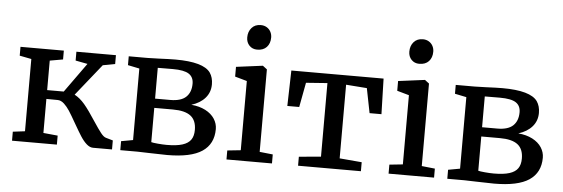

<svg xmlns="http://www.w3.org/2000/svg" viewBox="-51 -966 3314 1131"><g transform="rotate(5 1606.0 -400.5)"><path d="M229 -262.7V-61.5L314 -53.2V0H48.8V-53.2L120.1 -62V-489.3L50.3 -502.9V-555.2H306.6V-502.9L229 -489.3V-314.9H327.1L452.1 -489.3L380.9 -502.9V-555.2H614.7V-502.9L542.5 -489.3L392.6 -302.2Q424.3 -285.6 452.9 -252Q481.4 -218.3 522.5 -154.8Q550.8 -111.8 567.9 -90.3Q585 -68.4 599.6 -64.9L640.1 -53.2V0H527.8Q508.8 0 489.7 -16.6Q470.7 -33.2 452.6 -61.5Q439.5 -81.5 410.6 -131.8Q381.8 -182.6 366.7 -205.6Q351.6 -228.5 334.5 -244.6Q315.4 -262.2 295.9 -262.2Z M758.8 -65.9V-488.8L690.4 -502.9V-555.2H801.3Q821.3 -555.2 868.2 -557.1Q932.6 -560.1 966.3 -560.1Q1132.3 -560.1 1173.8 -501.5Q1192.9 -473.6 1192.9 -433.1Q1192.9 -386.7 1164.1 -353Q1135.3 -319.3 1082.5 -302.7Q1130.4 -298.8 1166.3 -280.3Q1202.1 -261.7 1220.7 -232.9Q1238.8 -204.6 1238.8 -172.4Q1238.8 -84.5 1172.6 -40Q1106.4 4.4 965.8 4.4L861.3 2Q808.6 0 790.5 0H689V-53.2ZM956.5 -320.3Q1020 -320.3 1049.6 -348.4Q1079.1 -376.5 1079.1 -427.2Q1079.1 -465.8 1051 -484.4Q1022.9 -502.9 956.1 -502.9Q883.3 -502.9 866.7 -502.4V-320.3ZM1101.1 -99.1Q1116.2 -120.6 1116.2 -157.2Q1116.2 -212.9 1082.5 -239.3Q1048.8 -265.6 977.1 -265.6H866.7V-63Q876 -60.1 906 -57.4Q936 -54.7 959 -54.7Q1016.6 -54.7 1051.3 -65.7Q1085.9 -76.7 1101.1 -99.1Z M1396 -61.5V-470.7L1325.2 -490.7V-548.3L1480.5 -568.4H1482.9L1507.8 -549.3V-61.5L1585.9 -53.2V0H1316.9V-53.2ZM1449.2 -806.2H1449.7Q1469.7 -806.2 1485.1 -796.9Q1500.5 -787.6 1508.8 -771.5Q1516.6 -756.3 1516.6 -738.3Q1516.6 -703.1 1496.6 -681.6Q1476.6 -660.2 1440.4 -660.2H1439.9Q1412.1 -660.2 1394 -679Q1376 -697.8 1376 -727.1Q1376 -761.2 1395.8 -783.7Q1415.5 -806.2 1449.2 -806.2Z M1870.1 -64.9V-500L1744.1 -490.7L1716.8 -345.2H1646.5L1651.9 -555.2H2197.3L2203.1 -345.2H2132.8L2104 -490.7L1980.5 -500V-64.5L2111.8 -53.2V0H1740.2V-53.2Z M2354.5 -61.5V-470.7L2283.7 -490.7V-548.3L2439 -568.4H2441.4L2466.3 -549.3V-61.5L2544.4 -53.2V0H2275.4V-53.2ZM2407.7 -806.2H2408.2Q2428.2 -806.2 2443.6 -796.9Q2459 -787.6 2467.3 -771.5Q2475.1 -756.3 2475.1 -738.3Q2475.1 -703.1 2455.1 -681.6Q2435.1 -660.2 2398.9 -660.2H2398.4Q2370.6 -660.2 2352.5 -679Q2334.5 -697.8 2334.5 -727.1Q2334.5 -761.2 2354.2 -783.7Q2374 -806.2 2407.7 -806.2Z M2692.4 -65.9V-488.8L2624 -502.9V-555.2H2734.9Q2754.9 -555.2 2801.8 -557.1Q2866.2 -560.1 2899.9 -560.1Q3065.9 -560.1 3107.4 -501.5Q3126.5 -473.6 3126.5 -433.1Q3126.5 -386.7 3097.7 -353Q3068.8 -319.3 3016.1 -302.7Q3064 -298.8 3099.9 -280.3Q3135.7 -261.7 3154.3 -232.9Q3172.4 -204.6 3172.4 -172.4Q3172.4 -84.5 3106.2 -40Q3040 4.4 2899.4 4.4L2794.9 2Q2742.2 0 2724.1 0H2622.6V-53.2ZM2890.1 -320.3Q2953.6 -320.3 2983.2 -348.4Q3012.7 -376.5 3012.7 -427.2Q3012.7 -465.8 2984.6 -484.4Q2956.5 -502.9 2889.6 -502.9Q2816.9 -502.9 2800.3 -502.4V-320.3ZM3034.7 -99.1Q3049.8 -120.6 3049.8 -157.2Q3049.8 -212.9 3016.1 -239.3Q2982.4 -265.6 2910.6 -265.6H2800.3V-63Q2809.6 -60.1 2839.6 -57.4Q2869.6 -54.7 2892.6 -54.7Q2950.2 -54.7 2984.9 -65.7Q3019.5 -76.7 3034.7 -99.1Z"/></g></svg>

Font: Merriweather
Style: Regular
Weight: 400
Designer: Eben Sorkin
Foundry: Eben Sorkin
Version: Version 1.584; ttfautohint (v1.8.1)